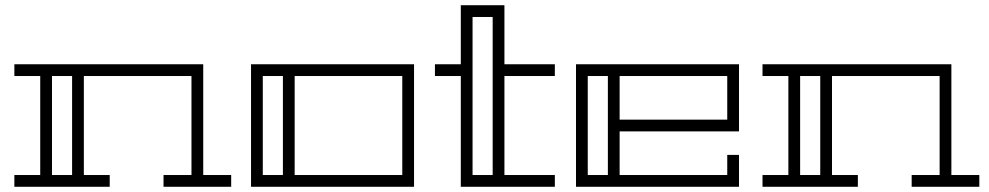

<svg xmlns="http://www.w3.org/2000/svg" viewBox="-20 -715 3785 735"><path d="M35 -469H758V-45H865V0H606V-45H713V-424H301V-45H400V0H35V-45H134V-424H35ZM256 -45V-424H179V-45Z M1565 0H941V-469H1565ZM1520 -424H1108V-45H1520ZM1063 -424H986V-45H1063Z M2104 -45V0H1744V-424H1645V-469H1744V-695H1911V-469H2104V-424H1911V-45ZM1866 -650H1789V-45H1866Z M2185 -469H2809V-212H2352V-45H2764V-122H2809V0H2185ZM2352 -424V-257H2764V-424ZM2230 -45H2307V-424H2230Z M2899 -469H3622V-45H3729V0H3470V-45H3577V-424H3165V-45H3264V0H2899V-45H2998V-424H2899ZM3120 -45V-424H3043V-45Z"/></svg>

Font: Geostar
Style: Regular
Weight: 400
Designer: Joe Prince
Foundry: Joe Prince
Version: Version 1.002